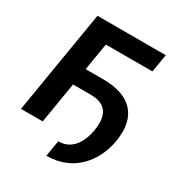

<svg xmlns="http://www.w3.org/2000/svg" viewBox="-206 -866 1098 1175"><g transform="rotate(30 343.0 -278.0)"><path d="M621.1 -727.3H138.5L17.8 0H171.5L219.1 -288.4H345.2C445 -288.4 493.6 -234 473 -112.9C463.4 -52.6 428.6 58.2 314.6 58.2L295.8 170.8C502.1 170.8 599.4 13.5 621.1 -121.4C654.5 -318.9 546.2 -408.4 364.7 -408.4H239L271 -600.5H599.8Z"/></g></svg>

Font: Magic Ui Pro
Style: Bold Italic
Weight: 700
Italic angle: -9.39999°
Designer: Stefan Endress, Andreas Faust
Version: Version 1.000;FEAKit 1.0